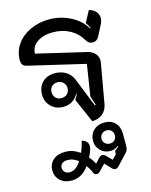

<svg xmlns="http://www.w3.org/2000/svg" viewBox="-130 -676 830 1055"><g transform="rotate(-15 285.0 -148.5)"><path d="M278 -128Q287 -140 294 -157L291 -159Q278 -134 256 -121Q234 -108 205 -108Q164 -108 136.5 -135Q109 -162 109 -202Q109 -246 136 -272.5Q163 -299 207 -299Q242 -299 269 -282.5Q296 -266 308 -237L374 -72L380 -73L363 -125L391 -303L71 -378Q54 -382 47 -391Q40 -400 40 -418Q40 -467 68 -507Q96 -547 145 -570Q194 -593 254 -593Q318 -593 375.5 -563Q433 -533 458 -486L462 -488Q457 -501 443 -521L478 -586Q503 -579 516.5 -563.5Q530 -548 530 -527Q530 -510 521 -493L489 -431Q477 -408 453 -408Q431 -408 417 -431Q393 -473 350.5 -496Q308 -519 254 -519Q199 -519 164.5 -494.5Q130 -470 130 -431L411 -365Q438 -358 453 -341.5Q468 -325 468 -301Q468 -296 466 -284L427 -63Q421 -30 397 -10.5Q373 9 338 9ZM254 -202Q254 -221 241 -234Q228 -247 208 -247Q188 -247 175.5 -234.5Q163 -222 163 -202Q163 -182 175.5 -169.5Q188 -157 208 -157Q228 -157 241 -169.5Q254 -182 254 -202ZM268 281Q259 258 243 239Q226 266 200.5 280.5Q175 295 146 295Q106 295 81 272.5Q56 250 56 214Q56 177 81.5 155Q107 133 149 133Q172 133 191.5 139.5Q211 146 233 161Q244 140 254 97Q290 108 290 137Q290 149 283.5 166Q277 183 269 197Q287 217 298 240L324 212Q333 203 342 203Q352 203 360 211L392 243L416 218L417 199Q430 190 440 180L438 177Q417 193 393 193Q359 193 336.5 170.5Q314 148 314 116Q314 79 338 56Q362 33 400 33Q438 33 460.5 56.5Q483 80 483 121V189Q483 202 479.5 210.5Q476 219 468 227L412 287Q403 296 393 296Q384 296 374 286L341 251L308 285Q299 296 287 296Q274 296 268 281ZM438 116Q438 99 427.5 88.5Q417 78 400 78Q384 78 373 89Q362 100 362 116Q362 132 373 142.5Q384 153 400 153Q417 153 427.5 142.5Q438 132 438 116ZM211 202Q194 190 180.5 185Q167 180 150 180Q131 180 120 189Q109 198 109 214Q109 228 119 238Q129 248 145 248Q184 248 211 202Z"/></g></svg>

Font: K2D
Style: Regular
Weight: 400
Version: Version 1.000; ttfautohint (v1.6)